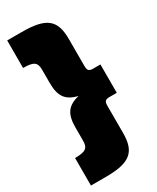

<svg xmlns="http://www.w3.org/2000/svg" viewBox="-220 -807 816 997"><g transform="rotate(-30 188.5 -309.0)"><path d="M323 -394C300 -394 292 -402 292 -428V-591C292 -706 244 -744 99 -744H11V-579C78 -579 92 -564 92 -520V-443C92 -363 117 -326 188 -309C117 -292 92 -255 92 -175V-98C92 -54 78 -39 11 -39V126H99C244 126 292 88 292 -27V-190C292 -216 300 -224 323 -224H368V-394Z"/></g></svg>

Font: Montserrat-Arabic Black
Style: Regular
Weight: 900
Designer: Mohamed Gaber
Foundry: Kief Type Foundry
Version: Version 5.008;PS 005.008;hotconv 1.0.88;makeotf.lib2.5.64775